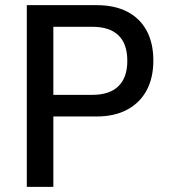

<svg xmlns="http://www.w3.org/2000/svg" viewBox="-20 -725 655 745"><path d="M84 0V-705H355Q425 -705 474 -679.5Q523 -654 549 -606Q575 -558 575 -490Q575 -423 549 -374.5Q523 -326 473.5 -299.5Q424 -273 355 -273H187V0ZM187 -357H339Q405 -357 439.5 -390.5Q474 -424 474 -489Q474 -555 439.5 -588Q405 -621 339 -621H187Z"/></svg>

Font: Nunito Sans 10pt SemiCondensed SemiBold
Style: Regular
Weight: 600
Width: 4
Designer: Vernon Adams
Foundry: Vernon Adams
Version: Version 3.101;gftools[0.9.27]